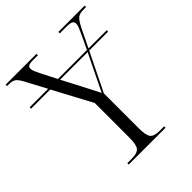

<svg xmlns="http://www.w3.org/2000/svg" viewBox="-206 -834 955 955"><g transform="rotate(-45 271.0 -357.0)"><path d="M145 0V-10H177Q215 -10 228.5 -26Q242 -42 242 -91V-336L133 -540H-2V-550H128L71 -657Q55 -687 42.5 -695.5Q30 -704 5 -704H-7V-714H210V-704H179Q153 -704 144.5 -699Q136 -694 136 -683Q136 -674 141.5 -661Q147 -648 156 -630L197 -550H401L436 -624Q446 -645 451 -658Q456 -671 456 -680Q456 -693 446 -698.5Q436 -704 408 -704H364V-714H549V-704H530Q504 -704 491 -694Q478 -684 460 -649L412 -550H540V-540H407L308 -338V-91Q308 -42 321 -26Q334 -10 372 -10H404V0ZM236 -475Q254 -441 270.5 -408.5Q287 -376 302 -347Q311 -366 323.5 -391.5Q336 -417 351 -448L396 -540H202Z"/></g></svg>

Font: Noto Serif Display SemiCondensed Light
Style: Regular
Weight: 300
Width: 4
Designer: Monotype Design Team
Foundry: Monotype Imaging Inc.
Version: Version 2.009